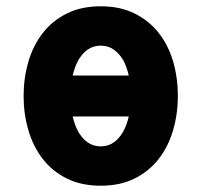

<svg xmlns="http://www.w3.org/2000/svg" viewBox="-20 -580 640 610"><path d="M300 10Q238 10 192 -13Q146 -36 115.5 -75.5Q85 -115 70 -167Q55 -218 55 -275Q55 -332 70 -383.5Q85 -435 115.5 -474.5Q146 -514 192 -537Q238 -560 300 -560Q362 -560 408 -537Q454 -514 484.5 -475Q515 -436 530 -385Q545 -333 545 -275Q545 -218 530 -166.5Q515 -115 484.5 -75.5Q454 -36 408 -13Q362 10 300 10ZM211 -340H389Q383 -367 372 -388Q360 -409 342 -422Q324 -435 300 -435Q276 -435 258 -422Q240 -409 228 -387Q217 -367 211 -340ZM300 -115Q324 -115 342 -128Q360 -141 372 -163Q383 -183 389 -210H211Q217 -183 228 -163Q240 -141 258 -128Q276 -115 300 -115Z"/></svg>

Font: Maple Mono ExtraBold
Style: Regular
Weight: 800
Monospace: yes
Designer: subframe7536
Version: Version 7.000